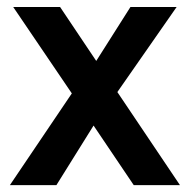

<svg xmlns="http://www.w3.org/2000/svg" viewBox="-20 -540 554 560"><path d="M370.1 0 252.9 -173.8 144.5 0H8.8L189.5 -267.6L18.6 -519.5H155.3L260.7 -362.3L360.4 -519.5H495.1L322.3 -271.5L504.9 0Z"/></svg>

Font: Dinish Expanded
Style: Bold
Weight: 700
Width: 7
Designer: Charles Nix
Foundry: Playbeing
Version: Version 2.005; ttfautohint (v1.8.3)